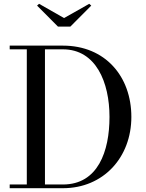

<svg xmlns="http://www.w3.org/2000/svg" viewBox="-20 -990 766 1010"><path d="M317 -895 185.5 -970 175 -960.5 285 -850H350L460 -960.5L449.5 -970ZM311 0C524 0 671 -162 671 -375C671 -588 533.5 -750 311 -750H31V-730.5H121V-19.5H31V0ZM311 -730.5C485 -730.5 556 -556.5 556 -375C556 -193.5 495 -19.5 311 -19.5H216.5V-730.5Z"/></svg>

Font: Bodoni* 11
Style: Regular
Weight: 400
Version: Version 2.3